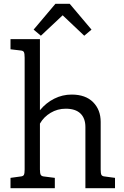

<svg xmlns="http://www.w3.org/2000/svg" viewBox="-20 -985 647 1005"><path d="M582 -54V0H427V-320Q427 -366 401 -391Q375 -416 324 -416Q281 -416 245 -394.5Q209 -373 189 -338V-98Q189 -77 193.5 -69.5Q198 -62 212 -61L267 -54V0H35V-54L86 -61Q101 -62 105 -69.5Q109 -77 109 -98V-683Q109 -705 105 -712.5Q101 -720 86 -721L35 -727V-780H189V-408Q221 -447 264 -468.5Q307 -490 355 -490Q428 -490 467.5 -450Q507 -410 507 -347V-98Q507 -77 511 -69.5Q515 -62 530 -61ZM421 -798 308 -905 194 -798 156 -830 270 -965H345L459 -830Z"/></svg>

Font: Enriqueta
Style: Regular
Weight: 400
Designer: Viviana Monsalve, Gustavo Ibarra
Foundry: 72Puntos
Version: Version 2.000